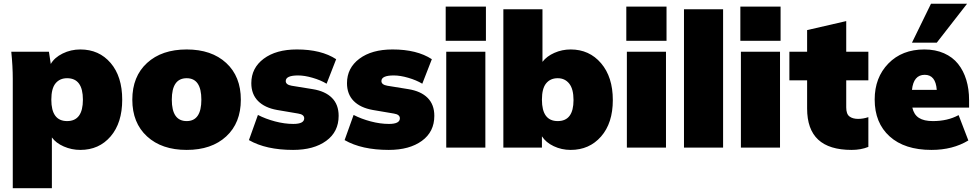

<svg xmlns="http://www.w3.org/2000/svg" viewBox="-20 -785 5199 1021"><path d="M47.9 215.8V-365.2Q47.9 -433.1 40 -509.8H240.2L250 -444.8Q269.5 -479 313.2 -500.5Q356.9 -522 407.2 -522Q506.8 -522 568.4 -450Q629.9 -377.9 629.9 -254.9Q629.9 -131.8 568.4 -59.8Q506.8 12.2 407.2 12.2Q360.8 12.2 319.1 -6.1Q277.3 -24.4 255.9 -54.2V215.8ZM420.9 -254.9Q420.9 -369.1 336.9 -369.1Q297.9 -369.1 275.4 -341.8Q252.9 -314.5 252.9 -254.9Q252.9 -141.1 336.9 -141.1Q420.9 -141.1 420.9 -254.9Z M1182.9 -59.6Q1105 12.2 972.7 12.2Q840.3 12.2 762 -59.6Q683.6 -131.3 683.6 -254.9Q683.6 -378.4 762 -450.2Q840.3 -522 972.7 -522Q1105 -522 1182.9 -450.2Q1260.7 -378.4 1260.7 -254.9Q1260.7 -131.3 1182.9 -59.6ZM972.7 -141.1Q1050.8 -141.1 1050.8 -254.9Q1050.8 -369.1 972.7 -369.1Q893.6 -369.1 893.6 -254.9Q893.6 -141.1 972.7 -141.1Z M1538.6 12.2Q1394.5 12.2 1303.7 -40L1351.6 -173.8Q1392.1 -152.8 1442.6 -139.4Q1493.2 -126 1539.6 -126Q1597.7 -126 1597.7 -155.8Q1597.7 -176.3 1565.4 -181.2L1453.6 -200.2Q1387.7 -211.9 1352.1 -248Q1316.4 -284.2 1316.4 -342.8Q1316.4 -423.3 1382.3 -472.7Q1448.2 -522 1558.6 -522Q1688.5 -522 1767.6 -470.2L1716.8 -339.8Q1685.1 -358.9 1642.3 -371.3Q1599.6 -383.8 1565.4 -383.8Q1499.5 -383.8 1499.5 -354Q1499.5 -334.5 1530.8 -329.1L1642.6 -311Q1709.5 -300.3 1745.1 -264.6Q1780.8 -229 1780.8 -168.9Q1780.8 -84 1714.6 -35.9Q1648.4 12.2 1538.6 12.2Z M2047.4 12.2Q1903.3 12.2 1812.5 -40L1860.4 -173.8Q1900.9 -152.8 1951.4 -139.4Q2002 -126 2048.3 -126Q2106.4 -126 2106.4 -155.8Q2106.4 -176.3 2074.2 -181.2L1962.4 -200.2Q1896.5 -211.9 1860.8 -248Q1825.2 -284.2 1825.2 -342.8Q1825.2 -423.3 1891.1 -472.7Q1957 -522 2067.4 -522Q2197.3 -522 2276.4 -470.2L2225.6 -339.8Q2193.8 -358.9 2151.1 -371.3Q2108.4 -383.8 2074.2 -383.8Q2008.3 -383.8 2008.3 -354Q2008.3 -334.5 2039.6 -329.1L2151.4 -311Q2218.3 -300.3 2253.9 -264.6Q2289.6 -229 2289.6 -168.9Q2289.6 -84 2223.4 -35.9Q2157.2 12.2 2047.4 12.2Z M2350.1 -567.9V-750H2564V-567.9ZM2353 0V-509.8H2561V0Z M3014.6 12.2Q2966.3 12.2 2924.6 -7.6Q2882.8 -27.3 2861.8 -60.1V0H2656.7V-735.8H2864.7V-456.1Q2887.2 -485.8 2928 -503.9Q2968.8 -522 3014.6 -522Q3113.8 -522 3176.3 -448.7Q3238.8 -375.5 3238.8 -252.9Q3238.8 -130.4 3176.3 -59.1Q3113.8 12.2 3014.6 12.2ZM3029.8 -252.9Q3029.8 -312 3006.8 -340.6Q2983.9 -369.1 2945.8 -369.1Q2906.7 -369.1 2884.3 -341.8Q2861.8 -314.5 2861.8 -254.9Q2861.8 -141.1 2945.8 -141.1Q3029.8 -141.1 3029.8 -252.9Z M3310.5 -567.9V-750H3524.4V-567.9ZM3313.5 0V-509.8H3521.5V0Z M3617.2 0V-735.8H3825.2V0Z M3917 -567.9V-750H4130.9V-567.9ZM3919.9 0V-509.8H4127.9V0Z M4508.8 12.2Q4389.6 12.2 4330.8 -42.5Q4272 -97.2 4272 -208V-357.9H4177.7V-509.8H4272V-625L4480 -672.9V-509.8H4597.7V-357.9H4480V-213.9Q4480 -178.7 4497.1 -165.8Q4514.2 -152.8 4543 -152.8Q4570.3 -152.8 4597.7 -162.1V-3.9Q4558.1 12.2 4508.8 12.2Z M4829.6 -558.1 4930.7 -765.1H5122.6L4961.4 -558.1ZM4933.6 12.2Q4790.5 12.2 4710.9 -59.6Q4631.3 -131.3 4631.3 -255.9Q4631.3 -372.6 4704.1 -447.3Q4776.9 -522 4895.5 -522Q4954.1 -522 5000 -501.7Q5045.9 -481.4 5074.7 -445.3Q5103.5 -409.2 5118.4 -360.4Q5133.3 -311.5 5133.3 -252.9V-212.9H4831.5Q4839.8 -175.3 4866.5 -158.2Q4893.1 -141.1 4940.4 -141.1Q5019.5 -141.1 5077.6 -172.9L5129.4 -38.1Q5046.4 12.2 4933.6 12.2ZM4897.5 -387.2Q4837.9 -387.2 4829.6 -307.1H4961.4Q4955.6 -387.2 4897.5 -387.2Z"/></svg>

Font: Mulish ExtraBlack
Style: Regular
Weight: 1000
Designer: Vernon Adams
Foundry: Vernon Adams
Version: Version 3.603; ttfautohint (v1.8.3)